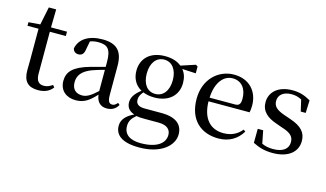

<svg xmlns="http://www.w3.org/2000/svg" viewBox="-103 -1015 2738 1611"><g transform="rotate(15 1266.0 -209.5)"><path d="M238 15C296 15 337 -5 365 -42L350 -60C323 -42 304 -33 275 -33C232 -33 208 -59 208 -119V-484H347V-522H208L211 -679H147L115 -523L14 -515V-484H110V-215C110 -178 109 -155 109 -122C109 -28 151 15 238 15Z M834 14C878 14 910 -3 932 -42L916 -56C899 -36 887 -29 871 -29C845 -29 831 -46 831 -104V-355C831 -483 775 -537 654 -537C533 -537 456 -486 439 -402C444 -377 462 -363 488 -363C515 -363 535 -378 540 -420L554 -493C579 -502 602 -505 625 -505C704 -505 737 -475 737 -365V-321C695 -310 649 -298 610 -287C472 -247 424 -196 424 -116C424 -32 484 15 564 15C638 15 681 -17 739 -80C747 -21 777 14 834 14ZM737 -111C677 -55 643 -38 607 -38C553 -38 518 -68 518 -130C518 -189 551 -232 632 -263C662 -274 699 -285 737 -295Z M1196 -209C1126 -209 1084 -267 1084 -357C1084 -448 1128 -507 1198 -507C1265 -507 1310 -449 1310 -358C1310 -268 1266 -209 1196 -209ZM1197 -178C1323 -178 1399 -251 1399 -357C1399 -402 1387 -441 1362 -470L1481 -464V-523L1464 -534L1339 -493C1306 -521 1258 -537 1197 -537C1069 -537 994 -465 994 -357C994 -290 1024 -235 1079 -205C1024 -162 1003 -126 1003 -85C1003 -42 1026 -12 1072 3C1004 35 970 75 970 128C970 203 1026 260 1182 260C1372 260 1475 166 1475 69C1475 -15 1418 -68 1289 -68H1142C1088 -68 1066 -90 1066 -124C1066 -151 1076 -170 1098 -196C1126 -184 1159 -178 1197 -178ZM1093 11C1113 15 1135 16 1166 16H1286C1367 16 1393 54 1393 96C1393 169 1323 222 1185 222C1091 222 1038 184 1038 112C1038 69 1055 43 1093 11Z M1804 15C1896 15 1966 -27 2009 -99L1992 -112C1953 -65 1903 -39 1833 -39C1726 -39 1648 -108 1645 -265H2002C2006 -281 2008 -301 2008 -325C2008 -445 1931 -537 1796 -537C1661 -537 1543 -432 1543 -260C1543 -78 1652 15 1804 15ZM1646 -297C1652 -432 1715 -504 1793 -504C1869 -504 1915 -446 1915 -360C1915 -316 1904 -297 1867 -297Z M2276 15C2414 15 2488 -52 2488 -145C2488 -217 2448 -265 2346 -299L2294 -317C2220 -342 2192 -369 2192 -415C2192 -467 2232 -503 2305 -503C2337 -503 2364 -496 2392 -481L2415 -382H2458L2462 -492C2410 -522 2366 -537 2304 -537C2179 -537 2109 -470 2109 -382C2109 -305 2160 -260 2243 -232L2296 -213C2378 -188 2402 -159 2402 -112C2402 -55 2357 -18 2271 -18C2231 -18 2201 -25 2173 -38L2151 -149H2104L2103 -27C2158 1 2208 15 2276 15Z"/></g></svg>

Font: Noto Serif JP Medium
Style: Regular
Weight: 500
Designer: Ryoko NISHIZUKA 西塚涼子 (kana & ideographs); Frank Grießhammer (Latin, Greek & Cyrillic); Wenlong ZHANG 张文龙 (bopomofo); San
Foundry: Adobe
Version: Version 2.001;hotconv 1.1.0;makeotfexe 2.6.0